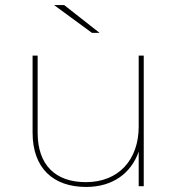

<svg xmlns="http://www.w3.org/2000/svg" viewBox="-20 -737 704 760"><path d="M321 3C426 3 499 -51 529 -137V0H549V-517H529V-236C529 -105 450 -16 320 -16C199 -16 129 -84 129 -212V-517H109V-212C109 -72 190 3 321 3ZM374 -607 234 -717H194L344 -607Z"/></svg>

Font: Montserrat-Alt1 Thin
Style: Regular
Weight: 100
Designer: Differentunic
Foundry: Differentunic
Version: Version 7.222